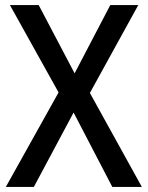

<svg xmlns="http://www.w3.org/2000/svg" viewBox="-20 -800 581 754"><path d="M537 -66H421L269 -358L113 -66H3L210 -437L19 -780H132L273 -512L413 -780H523L333 -435Z"/></svg>

Font: Noto Sans Malayalam UI SemiCondensed Medium
Style: Regular
Weight: 500
Width: 4
Designer: Jelle Bosma - Monotype Design Team
Foundry: Monotype Imaging Inc.
Version: Version 2.104; ttfautohint (v1.8.4.7-5d5b)